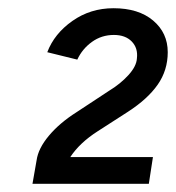

<svg xmlns="http://www.w3.org/2000/svg" viewBox="-20 -827 428 467"><path d="M166 -554 245 -606Q273 -623 292.5 -644.5Q312 -666 313 -685Q316 -710 300.5 -726Q285 -742 257 -742Q227 -742 203.5 -725Q180 -708 168 -682L95 -700Q112 -745 156 -776Q200 -807 256 -807Q317 -807 352.5 -777Q388 -747 388 -700Q388 -656 363.5 -621Q339 -586 291 -555L218 -508Q174 -480 151 -445H352L342 -380H59L69 -437Q73 -466 99 -497Q125 -528 166 -554Z"/></svg>

Font: Oak Sans
Style: Italic
Weight: 400
Italic angle: -9.49998°
Foundry: Erik Kennedy, Walven
Version: Version 1.000